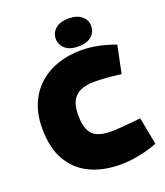

<svg xmlns="http://www.w3.org/2000/svg" viewBox="-164 -1022 979 1141"><g transform="rotate(-20 326.0 -452.0)"><path d="M401 9Q292 9 209.5 -30Q127 -69 81 -149Q35 -229 35 -351Q35 -439 63.5 -506Q92 -573 143 -618.5Q194 -664 262 -687Q330 -710 410 -710Q463 -710 517 -699Q571 -688 619 -670L625 -668L589 -494L564 -497Q526 -502 491.5 -504.5Q457 -507 421 -507Q369 -507 334 -492Q299 -477 281 -443.5Q263 -410 263 -352Q263 -292 279.5 -257.5Q296 -223 329.5 -209Q363 -195 415 -195Q445 -195 481 -198Q517 -201 560 -205L603 -210L636 -37L623 -32Q572 -13 514 -2Q456 9 401 9ZM405 -736Q352 -736 322.5 -761Q293 -786 293 -825Q293 -863 322.5 -888Q352 -913 405 -913Q458 -913 487.5 -888Q517 -863 517 -825Q517 -786 487.5 -761Q458 -736 405 -736Z"/></g></svg>

Font: REM Medium Black
Style: Regular
Weight: 900
Version: Version 1.005;gftools[0.9.28]